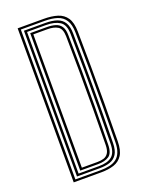

<svg xmlns="http://www.w3.org/2000/svg" viewBox="-151 -869 693 937"><g transform="rotate(-20 196.0 -400.0)"><path d="M64 0V-800H199.2Q240.2 -800 270.4 -790.6Q300.5 -781.2 317.2 -756.4Q334 -731.5 334.5 -685Q336 -593 336.5 -500.8Q337 -408.5 336.6 -313Q336.2 -217.5 334.5 -115.2Q334 -68.5 318 -43.6Q302 -18.8 273.4 -9.4Q244.8 0 206.5 0ZM76.5 -10.8H206.5Q233 -10.8 254.4 -15.5Q275.8 -20.2 290.8 -31.9Q305.8 -43.5 313.8 -64Q321.8 -84.5 322.2 -115.2Q323.5 -198.2 324.1 -292Q324.8 -385.8 324.4 -485.4Q324 -585 322.2 -684.8Q321.5 -725.5 307.2 -748.2Q293 -771 265.8 -780.1Q238.5 -789.2 199.2 -789.2H76.5ZM88.8 -21.5V-778.5H199.2Q236 -778.5 260.4 -769.8Q284.8 -761 297.1 -740.6Q309.5 -720.2 310 -684.8Q311 -618.2 311.6 -549.9Q312.2 -481.5 312.2 -410.6Q312.2 -339.8 311.8 -266.1Q311.2 -192.5 310 -115.2Q309.5 -77.5 296.5 -57.1Q283.5 -36.8 260.5 -29.1Q237.5 -21.5 206.5 -21.5ZM101 -32.2H206.5Q252.2 -32.2 274.6 -50.9Q297 -69.5 297.5 -115.5Q299 -204.8 299.5 -298.6Q300 -392.5 299.6 -489.5Q299.2 -586.5 297.5 -684.8Q296.8 -734.8 270.2 -751.2Q243.8 -767.8 199.2 -767.8H101ZM113.5 -43V-757H199.2Q225.2 -757 244.4 -751.1Q263.5 -745.2 274.1 -729.5Q284.8 -713.8 285 -684.2Q286.8 -589.8 287.4 -498.9Q288 -408 287.5 -313.9Q287 -219.8 285 -116Q284.5 -71 262.9 -57Q241.2 -43 206.5 -43ZM125.8 -53.8H206.5Q223.8 -53.8 238.8 -58Q253.8 -62.2 263.1 -75.9Q272.5 -89.5 273 -117.5Q274.5 -207.5 275 -303.4Q275.5 -399.2 275 -495.5Q274.5 -591.8 273 -682.5Q272.2 -721.8 252.2 -734Q232.2 -746.2 199.2 -746.2H125.8Z"/></g></svg>

Font: Big Shoulders Inline Text Thin Light
Style: Regular
Weight: 300
Version: Version 2.002